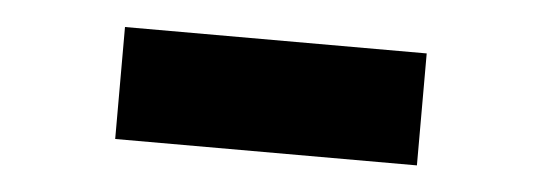

<svg xmlns="http://www.w3.org/2000/svg" viewBox="-26 -633 639 226"><g transform="rotate(5 293.0 -520.0)"><path d="M471.2 -585.9H114.7V-453.6H471.2Z"/></g></svg>

Font: Cascadia Code
Style: Bold
Weight: 700
Monospace: yes
Designer: Aaron Bell
Foundry: Saja Typeworks
Version: Version 2404.023